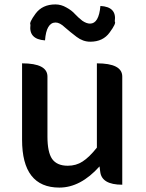

<svg xmlns="http://www.w3.org/2000/svg" viewBox="-20 -837 660 870"><path d="M249 13Q80 13 80 -204V-550Q195 -550 195 -490V-218Q195 -148 216 -117Q238 -86 287 -86Q325 -86 354 -105Q384 -124 419 -168V-550Q534 -550 534 -490V0Q440 0 434 -60L431 -83Q345 13 249 13ZM389 -648Q356 -648 327 -670Q298 -692 274 -713Q251 -735 232 -735Q190 -735 184 -654Q109 -659 118 -725Q111 -734 141 -775Q172 -817 231 -817Q257 -817 281 -803Q305 -790 320 -773Q335 -757 353 -743Q372 -730 388 -730Q428 -730 435 -810Q510 -806 500 -740Q508 -732 477 -690Q447 -648 389 -648Z"/></svg>

Font: Swei Half Moon CJK SC
Style: Medium
Weight: 500
Version: Version 2.071